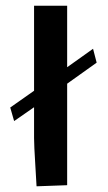

<svg xmlns="http://www.w3.org/2000/svg" viewBox="-20 -653 381 677"><path d="M216.8 0 108.9 3.9Q108.9 -1.5 104.5 -71.3Q100.1 -141.1 100.1 -166V-274.9L29.8 -226.1L16.1 -273.9L100.1 -333V-632.8H216.8V-416L308.1 -481L320.8 -432.1L216.8 -357.9Z"/></svg>

Font: Resagokr
Style: Bold
Weight: 600
Designer: gluk
Foundry: gluk
Version: Version 0.95